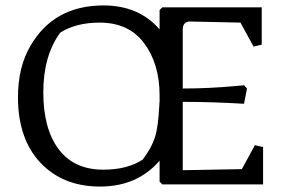

<svg xmlns="http://www.w3.org/2000/svg" viewBox="-20 -677 1031 705"><path d="M46 -320Q46 -431 92 -509Q178 -657 360 -657Q490 -657 566 -569V-640L576 -650H941V-513L911 -506L863 -594L678 -598Q651 -598 651 -568V-352Q746 -352 844 -361L876 -364L887 -352L876 -296Q757 -303 651 -303V-52L868 -56L916 -144L946 -137V0H576L566 -10V-87Q484 8 347.5 8Q211 8 128.5 -79.5Q46 -167 46 -320ZM201 -557Q139 -472 139 -338Q139 -204 195.5 -129Q252 -54 359 -54Q448 -54 504 -91Q537 -135 549 -173Q561 -211 565 -290L566 -307Q566 -317 566 -327Q566 -442 509.5 -518Q453 -594 346 -594Q259 -594 201 -557Z"/></svg>

Font: Fenix
Style: Regular
Weight: 400
Designer: Fernando Diaz
Foundry: Fernando Diaz
Version: 004.301